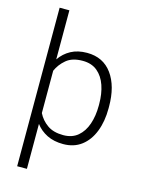

<svg xmlns="http://www.w3.org/2000/svg" viewBox="-138 -831 838 1115"><g transform="rotate(15 281.0 -273.5)"><path d="M503.9 -269V-258.8Q503.9 -180.2 480.2 -119.4Q456.5 -58.6 411.4 -24.4Q366.2 9.8 302.2 9.8Q246.1 9.8 204.8 -10.7Q163.6 -31.2 136.7 -66.9V203.1H78.1V-750H136.7V-455.1Q163.6 -494.1 204.3 -516.1Q245.1 -538.1 300.8 -538.1Q397.9 -538.1 450.9 -465.1Q503.9 -392.1 503.9 -269ZM444.8 -258.8V-269Q444.8 -330.6 428 -379.9Q411.1 -429.2 376.5 -458Q341.8 -486.8 288.1 -486.8Q225.1 -486.8 189.5 -456.5Q153.8 -426.3 136.7 -386.7V-132.3Q156.2 -92.8 193.1 -66.7Q230 -40.5 289.1 -40.5Q342.3 -40.5 376.7 -69.6Q411.1 -98.6 428 -148.2Q444.8 -197.8 444.8 -258.8Z"/></g></svg>

Font: Vazirmatn RD UI ExtraLight
Style: Regular
Weight: 200
Designer: Saber Rastikerdar
Foundry: Saber Rastikerdar
Version: Version 33.003